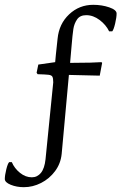

<svg xmlns="http://www.w3.org/2000/svg" viewBox="-73 -618 504 797"><path d="M148 -276Q148 -293 144.5 -299.5Q141 -306 129 -307.5Q117 -309 83 -310L79 -316L86 -350L156 -360L159 -392L166 -457Q172 -519 214 -558.5Q256 -598 314 -598Q350 -598 380.5 -587.5Q411 -577 411 -562Q411 -546 405 -520.5Q399 -495 393 -488H380Q367 -515 340.5 -535Q314 -555 285 -555Q259 -555 247 -537.5Q235 -520 231.5 -497.5Q228 -475 224 -426L218 -357Q267 -357 302 -358Q337 -359 348 -360L351 -357L341 -304Q331 -304 296.5 -305Q262 -306 213 -307L195 -110L183 21Q179 61 155.5 92.5Q132 124 97.5 141.5Q63 159 26 159Q-4 159 -28.5 149Q-53 139 -53 125Q-53 110 -47 85.5Q-41 61 -35 55H-24Q-13 81 10 99.5Q33 118 59 118Q82 118 97 99.5Q112 81 116 43Z"/></svg>

Font: Sahitya
Style: Regular
Weight: 400
Designer: Juan Pablo del Peral
Foundry: Juan Pablo del Peral (http://www.huertatipografica.com)
Version: Version 1.001;PS 001.000;hotconv 1.0.70;makeotf.lib2.5.58329